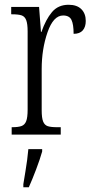

<svg xmlns="http://www.w3.org/2000/svg" viewBox="-20 -565 392 806"><path d="M29 -31H31Q57 -31 70.5 -36Q84 -41 90 -56.5Q96 -72 96 -105V-433Q96 -465 90 -480.5Q84 -496 70.5 -500.5Q57 -505 30 -505H27V-536H144L152 -431H154Q172 -483 198 -514Q224 -545 268 -545Q303 -545 321.5 -526.5Q340 -508 340 -477Q340 -452 327.5 -437.5Q315 -423 289 -423Q289 -463 280 -481.5Q271 -500 245 -500Q204 -500 179.5 -429.5Q155 -359 155 -275V-102Q155 -70 161 -55Q167 -40 180 -35.5Q193 -31 220 -31H235V0H29ZM78 208Q79 200 87 153Q95 106 99 61H157V71Q148 103 131.5 146.5Q115 190 101 221H78Z"/></svg>

Font: Noto Serif CondLight
Style: Regular
Weight: 300
Width: 3
Designer: Monotype Design Team
Foundry: Monotype Imaging Inc.
Version: Version 1.001